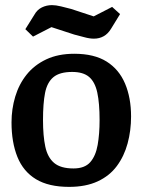

<svg xmlns="http://www.w3.org/2000/svg" viewBox="-20 -718 558 750"><path d="M250 12Q170 12 120.5 -18Q71 -48 48 -105Q25 -162 25 -240Q25 -292 39.5 -340.5Q54 -389 84 -426.5Q114 -464 160.5 -486Q207 -508 270 -508Q348 -508 396.5 -477.5Q445 -447 468.5 -391.5Q492 -336 492 -263Q492 -208 478.5 -158Q465 -108 436.5 -69.5Q408 -31 361.5 -9.5Q315 12 250 12ZM267 -60Q311 -60 332.5 -84.5Q354 -109 361.5 -152Q369 -195 369 -249Q369 -315 360 -356.5Q351 -398 328 -417.5Q305 -437 262 -437Q213 -437 188.5 -416.5Q164 -396 156 -355Q148 -314 148 -249Q148 -187 157 -145Q166 -103 191.5 -81.5Q217 -60 267 -60ZM347 -567Q330 -567 310 -572.5Q290 -578 270 -583L181 -612L109 -575L79 -604L114 -660Q125 -680 143.5 -689Q162 -698 183 -698Q198 -698 218.5 -693Q239 -688 258 -683L346 -654L418 -691L449 -663L414 -606Q402 -586 385 -576.5Q368 -567 347 -567Z"/></svg>

Font: Faustina Light SemiBold
Style: Regular
Weight: 600
Version: Version 1.200